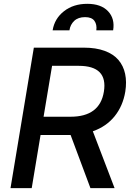

<svg xmlns="http://www.w3.org/2000/svg" viewBox="-20 -974 687 994"><path d="M34.4 0 155.2 -727.3H414.4Q476.6 -727.3 522 -710.6Q567.5 -693.9 593.2 -663.5Q619 -633.2 627.8 -591.6Q636.7 -550.1 628.6 -499.3Q616.1 -425.1 573.3 -372Q530.5 -318.9 460.6 -294.4L573.2 0H448.2L345.5 -275.2H338.8H190L144.2 0ZM205.6 -369.7H345.2Q496.8 -369.7 517.8 -499.3Q539.4 -633.2 387.4 -633.2H249.6ZM252.5 -817.1Q262.4 -877.8 311.3 -916Q360.1 -954.2 431.8 -954.2Q503.2 -954.2 539.4 -915.8Q575.6 -877.5 565.7 -817.1H478.7Q482.6 -846.9 468.8 -866.1Q454.9 -885.3 420.5 -885.3Q384.6 -885.3 364.2 -865.9Q343.8 -846.6 339.5 -817.1Z"/></svg>

Font: Karasuma Gothic
Style: Medium Italic
Weight: 500
Italic angle: 9.39998°
Designer: Rasmus Andersson / Ryoko Nishizuka
Foundry: Genbu
Version: Version 1.00